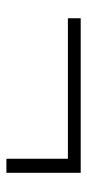

<svg xmlns="http://www.w3.org/2000/svg" viewBox="148 -608 278 615"><g transform="rotate(90 287.5 -301.0)"><path d="M39 -379H489V-182H534V-420H39Z"/></g></svg>

Font: Noto Serif CJK HK Light
Style: Regular
Weight: 300
Designer: Ryoko NISHIZUKA 西塚涼子 (kana & ideographs); Frank Grießhammer (Latin, Greek & Cyrillic); Wenlong ZHANG 张文龙 (bopomofo); San
Foundry: Adobe
Version: Version 2.001;hotconv 1.1.0;makeotfexe 2.6.0